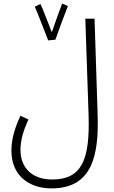

<svg xmlns="http://www.w3.org/2000/svg" viewBox="-20 -810 631 1060"><path d="M246 -587 286 -591C300 -632 344 -751 355 -777L323 -790C316 -773 285 -687 266 -632C248 -678 215 -765 203 -788L172 -773C191 -732 230 -626 246 -587ZM43 22C43 157 137 230 265 230C491 230 526 45 519 -177L502 -707H451L469 -176C477 72 432 181 268 181C163 181 93 122 93 17C93 -33 108 -88 137 -150L93 -171C51 -83 43 -20 43 22Z"/></svg>

Font: Noto Sans Arabic UI Cn Lt
Style: Regular
Weight: 300
Width: 3
Designer: Monotype Design Team, Nadine Chahine and Nizar Qandah
Foundry: Monotype Imaging Inc.
Version: Version 2.010